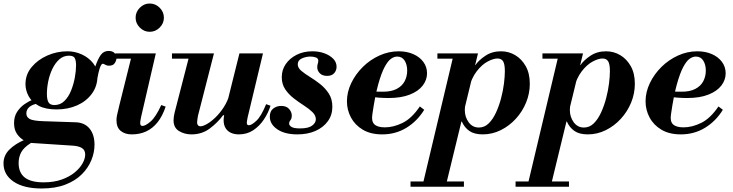

<svg xmlns="http://www.w3.org/2000/svg" viewBox="-79 -754 4172 1093"><path d="M158 319Q56 319 -1.5 280Q-59 241 -59 176Q-59 131 -26 98Q7 65 59.5 42.5Q112 20 171 5L202 16Q134 37 95.5 61Q57 85 42 112.5Q27 140 27 174Q27 229 62 256.5Q97 284 169 284Q228 284 272.5 268Q317 252 346.5 227.5Q376 203 391 176Q406 149 406 126Q406 100 387 88.5Q368 77 333 75L103 60Q84 59 60 46.5Q36 34 18.5 9.5Q1 -15 1 -53Q1 -91 18.5 -117.5Q36 -144 60.5 -161Q85 -178 108 -186.5Q131 -195 142 -197L140 -166Q71 -153 71 -108Q71 -88 89.5 -77Q108 -66 169 -64L349 -58Q402 -57 430.5 -22.5Q459 12 459 70Q459 114 441 158Q423 202 386.5 238.5Q350 275 293 297Q236 319 158 319ZM243 -131Q180 -131 141 -152Q102 -173 84 -206.5Q66 -240 66 -275Q66 -330 101 -372Q136 -414 190.5 -438Q245 -462 305 -462Q348 -462 387 -444Q426 -426 451 -394.5Q476 -363 476 -323Q476 -264 444 -220.5Q412 -177 359.5 -154Q307 -131 243 -131ZM231 -156Q264 -156 287.5 -179Q311 -202 325.5 -238Q340 -274 347 -312.5Q354 -351 354 -382Q354 -408 347 -422.5Q340 -437 314 -437Q282 -437 258.5 -416Q235 -395 219 -361.5Q203 -328 195.5 -290.5Q188 -253 188 -220Q188 -187 197 -171.5Q206 -156 231 -156ZM471 -287 457 -374H463Q478 -418 494.5 -441Q511 -464 539 -464Q562 -464 573 -452Q584 -440 584 -423Q584 -410 574.5 -395Q565 -380 542 -380Q532 -380 525.5 -383Q519 -386 514.5 -388.5Q510 -391 506 -391Q498 -391 490 -369Q482 -347 471 -287Z M773 -573Q741 -573 717 -597Q693 -621 693 -653Q693 -686 717 -710Q741 -734 773 -734Q806 -734 830 -710Q854 -686 854 -653Q854 -621 830 -597Q806 -573 773 -573ZM671 11Q632 11 608 -9Q584 -29 584 -70Q584 -82 587 -97.5Q590 -113 600 -153L674 -450H808L724 -87Q721 -73 720 -65Q719 -57 719 -54Q719 -37 732 -37Q749 -37 778.5 -62.5Q808 -88 839 -156L864 -147Q846 -93 818 -58Q790 -23 753.5 -6Q717 11 671 11ZM577 -420V-450H751V-420Z M1011 11Q971 11 940 -8Q909 -27 909 -69Q909 -88 915 -113L1002 -450H1139L1048 -95Q1047 -88 1045 -76.5Q1043 -65 1043 -57Q1043 -47 1048 -41Q1053 -35 1062 -35Q1076 -35 1099 -48Q1122 -61 1147.5 -85.5Q1173 -110 1195 -144Q1217 -178 1229 -220L1198 -98H1191Q1161 -57 1116 -23Q1071 11 1011 11ZM900 -420V-450H1074V-420ZM1281 11Q1255 11 1235.5 2Q1216 -7 1205 -25Q1194 -43 1194 -70Q1194 -82 1197 -97.5Q1200 -113 1210 -153L1284 -450H1418L1331 -87Q1328 -74 1327 -65.5Q1326 -57 1326 -54Q1326 -41 1338 -41Q1353 -41 1380.5 -66.5Q1408 -92 1436 -161L1461 -152Q1448 -111 1423 -73.5Q1398 -36 1362.5 -12.5Q1327 11 1281 11Z M1614 11Q1542 11 1499.5 -18Q1457 -47 1457 -90Q1457 -121 1476.5 -136Q1496 -151 1521 -151Q1552 -151 1567 -133.5Q1582 -116 1582 -96Q1582 -79 1574.5 -70Q1567 -61 1567 -50Q1567 -40 1580.5 -31.5Q1594 -23 1629 -23Q1677 -23 1698 -39Q1719 -55 1719 -75Q1719 -97 1699.5 -116Q1680 -135 1651 -153.5Q1622 -172 1593 -194.5Q1564 -217 1544.5 -246Q1525 -275 1525 -315Q1525 -356 1547.5 -389Q1570 -422 1609.5 -442Q1649 -462 1699 -462Q1737 -462 1768 -450.5Q1799 -439 1818 -419.5Q1837 -400 1837 -374Q1837 -353 1823.5 -337.5Q1810 -322 1783 -322Q1756 -322 1741.5 -337Q1727 -352 1727 -371Q1727 -382 1730 -391.5Q1733 -401 1733 -408Q1733 -422 1719 -427Q1705 -432 1688 -432Q1663 -432 1639.5 -421.5Q1616 -411 1616 -388Q1616 -368 1636 -351Q1656 -334 1685.5 -316Q1715 -298 1744 -275Q1773 -252 1793 -221Q1813 -190 1813 -146Q1813 -99 1787 -63.5Q1761 -28 1716.5 -8.5Q1672 11 1614 11Z M2097 11Q2031 11 1986.5 -15.5Q1942 -42 1919 -85Q1896 -128 1896 -177Q1896 -230 1920.5 -281Q1945 -332 1986.5 -373Q2028 -414 2081 -438Q2134 -462 2191 -462Q2237 -462 2273.5 -446Q2310 -430 2331 -401.5Q2352 -373 2352 -337Q2352 -299 2327.5 -267Q2303 -235 2254 -215.5Q2205 -196 2133 -196Q2108 -196 2079 -198Q2050 -200 2027.5 -203Q2005 -206 1999 -207L2004 -242Q2021 -235 2042 -233.5Q2063 -232 2102 -232Q2149 -232 2179.5 -248Q2210 -264 2224.5 -291.5Q2239 -319 2239 -352Q2239 -386 2224.5 -409Q2210 -432 2182 -432Q2165 -432 2147 -419.5Q2129 -407 2110.5 -372.5Q2092 -338 2074 -273.5Q2056 -209 2041 -105Q2034 -64 2052 -46.5Q2070 -29 2112 -29Q2161 -29 2213 -54.5Q2265 -80 2311 -148L2336 -129Q2296 -64 2234.5 -26.5Q2173 11 2097 11Z M2331 282 2505 -450H2642L2464 282ZM2258 309V279H2562V309ZM2669 11Q2621 11 2593 -8.5Q2565 -28 2550 -62H2543L2570 -163Q2569 -153 2568 -144Q2567 -135 2567 -128Q2567 -88 2589 -58Q2611 -28 2647 -28Q2679 -28 2703 -51.5Q2727 -75 2744.5 -113Q2762 -151 2773.5 -194.5Q2785 -238 2790 -279Q2795 -320 2795 -349Q2795 -389 2785 -405Q2775 -421 2753 -421Q2730 -421 2697.5 -404Q2665 -387 2635 -348.5Q2605 -310 2588 -245L2620 -383H2627Q2646 -411 2684 -436.5Q2722 -462 2773 -462Q2817 -462 2854 -440Q2891 -418 2914 -377Q2937 -336 2937 -277Q2937 -222 2916 -170.5Q2895 -119 2857.5 -78Q2820 -37 2771.5 -13Q2723 11 2669 11ZM2411 -420V-450H2630V-420Z M2929 282 3103 -450H3240L3062 282ZM2856 309V279H3160V309ZM3267 11Q3219 11 3191 -8.5Q3163 -28 3148 -62H3141L3168 -163Q3167 -153 3166 -144Q3165 -135 3165 -128Q3165 -88 3187 -58Q3209 -28 3245 -28Q3277 -28 3301 -51.5Q3325 -75 3342.5 -113Q3360 -151 3371.5 -194.5Q3383 -238 3388 -279Q3393 -320 3393 -349Q3393 -389 3383 -405Q3373 -421 3351 -421Q3328 -421 3295.5 -404Q3263 -387 3233 -348.5Q3203 -310 3186 -245L3218 -383H3225Q3244 -411 3282 -436.5Q3320 -462 3371 -462Q3415 -462 3452 -440Q3489 -418 3512 -377Q3535 -336 3535 -277Q3535 -222 3514 -170.5Q3493 -119 3455.5 -78Q3418 -37 3369.5 -13Q3321 11 3267 11ZM3009 -420V-450H3228V-420Z M3797 11Q3731 11 3686.5 -15.5Q3642 -42 3619 -85Q3596 -128 3596 -177Q3596 -230 3620.5 -281Q3645 -332 3686.5 -373Q3728 -414 3781 -438Q3834 -462 3891 -462Q3937 -462 3973.5 -446Q4010 -430 4031 -401.5Q4052 -373 4052 -337Q4052 -299 4027.5 -267Q4003 -235 3954 -215.5Q3905 -196 3833 -196Q3808 -196 3779 -198Q3750 -200 3727.5 -203Q3705 -206 3699 -207L3704 -242Q3721 -235 3742 -233.5Q3763 -232 3802 -232Q3849 -232 3879.5 -248Q3910 -264 3924.5 -291.5Q3939 -319 3939 -352Q3939 -386 3924.5 -409Q3910 -432 3882 -432Q3865 -432 3847 -419.5Q3829 -407 3810.5 -372.5Q3792 -338 3774 -273.5Q3756 -209 3741 -105Q3734 -64 3752 -46.5Q3770 -29 3812 -29Q3861 -29 3913 -54.5Q3965 -80 4011 -148L4036 -129Q3996 -64 3934.5 -26.5Q3873 11 3797 11Z"/></svg>

Font: Libre Bodoni
Style: Bold Italic
Weight: 700
Italic angle: -13°
Version: Version 2.005;gftools[0.9.23]